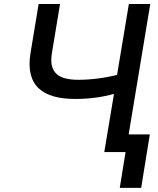

<svg xmlns="http://www.w3.org/2000/svg" viewBox="-20 -747 777 943"><path d="M169.7 -727.3 130 -487.2C103 -324.9 190.7 -261 349.4 -261C420.8 -261 483.3 -270.2 539.8 -285.9L492.2 0H596.6L568.2 175.8H673.3L715.9 -87H611.9L718 -727.3H612.9L555 -379.3C497.9 -364.3 427.2 -355.1 364.7 -355.1C270.2 -355.1 218 -387.1 235.1 -487.2L274.9 -727.3Z"/></svg>

Font: Magic Ui Pro Medium
Style: Italic
Weight: 500
Italic angle: -9.39999°
Designer: Stefan Endress, Andreas Faust
Version: Version 1.000;FEAKit 1.0